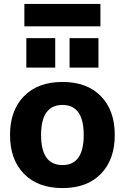

<svg xmlns="http://www.w3.org/2000/svg" viewBox="-20 -947 635 977"><path d="M334 -603V-753H481V-603ZM114 -603V-753H261V-603ZM104 -813V-927H491V-813ZM102 -457.5Q173 -530 298 -530Q423 -530 493.5 -457.5Q564 -385 564 -260Q564 -135 493.5 -62.5Q423 10 298 10Q173 10 102 -62.5Q31 -135 31 -260Q31 -385 102 -457.5ZM298 -107Q406 -107 406 -260Q406 -413 298 -413Q189 -413 189 -260Q189 -107 298 -107Z"/></svg>

Font: M PLUS 1p ExtraBold
Style: Regular
Weight: 800
Version: Version 1.062